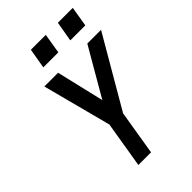

<svg xmlns="http://www.w3.org/2000/svg" viewBox="-275 -1053 1157 1157"><g transform="rotate(-45 303.5 -474.5)"><path d="M190 0 239 -296 124 -735H241L313 -430L490 -735H607L345 -285L298 0ZM559 -821H431L453 -949H580ZM329 -821H201L223 -949H350Z"/></g></svg>

Font: Iosevka SS04 SmBd Ex Obl
Style: Regular
Weight: 600
Width: 7
Italic angle: -9°
Monospace: yes
Designer: Belleve Invis
Foundry: Belleve Invis
Version: Version 19.0.0; ttfautohint (v1.8.4)